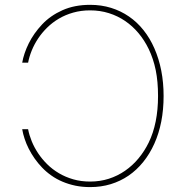

<svg xmlns="http://www.w3.org/2000/svg" viewBox="-20 -757 763 787"><path d="M152.7 -657Q186.8 -693.2 236.2 -715.2Q285.5 -737.2 349.4 -737.2Q395.2 -737.2 435.2 -724.8Q475.1 -712.4 508.7 -689.3Q542.3 -666.2 568.4 -633.3Q594.5 -600.5 612.6 -559.3Q650.6 -472.7 650.6 -363.6Q650.6 -252.5 612.6 -168Q593.8 -126.1 566.9 -92.9Q540.1 -59.7 506.7 -36.9Q473.4 -14.2 433.8 -2.1Q394.2 9.9 349.4 9.9Q317.5 9.9 289.2 4.1Q261 -1.8 236.3 -12.3Q211.6 -22.7 190.7 -37.5Q169.7 -52.2 152.7 -70Q135.7 -87.7 122 -107.2Q108.3 -126.8 98 -147Q87.7 -167.3 81 -187.7Q74.2 -208.1 71 -227.3H95.2Q99.8 -203.1 110.1 -177.9Q120.4 -152.7 136.2 -128.9Q152 -105.1 173.3 -84Q194.6 -62.9 221.4 -47.1Q248.2 -31.2 280.2 -22Q312.1 -12.8 349.4 -12.8Q389.9 -12.8 426 -24.3Q462 -35.9 492.5 -57Q523.1 -78.1 547.6 -107.6Q572.1 -137.1 589.5 -172.6Q627.8 -251.1 627.8 -363.6Q627.8 -422.6 618.3 -469.5Q608.7 -516.3 589.5 -556.1Q572.1 -592 547.8 -621.1Q523.4 -650.2 492.9 -671Q462.4 -691.8 426.3 -703.1Q390.3 -714.5 349.4 -714.5Q312.1 -714.5 280.2 -705.4Q248.2 -696.4 221.4 -680.6Q194.6 -664.8 173.3 -643.8Q152 -622.9 136.2 -599.1Q120.4 -575.3 110.1 -549.9Q99.8 -524.5 95.2 -500H71Q77.8 -538.7 98 -579.5Q118.3 -620.4 152.7 -657Z"/></svg>

Font: Inter P Thin
Style: Regular
Weight: 100
Designer: Rasmus Andersson
Foundry: rsms
Version: Version 3.018;git-588b23468